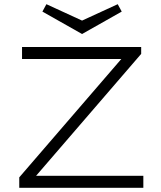

<svg xmlns="http://www.w3.org/2000/svg" viewBox="-20 -895 768 915"><path d="M71.8 0V-49.8L558.1 -613.8H85V-670.9H652.8V-638.2L151.9 -57.1H663.1V0ZM560.1 -839.8 371.1 -732.9 182.1 -839.8 201.2 -875 371.1 -796.9 541 -875Z"/></svg>

Font: Syncopate
Style: Regular
Weight: 400
Width: 7
Version: Version 001.001